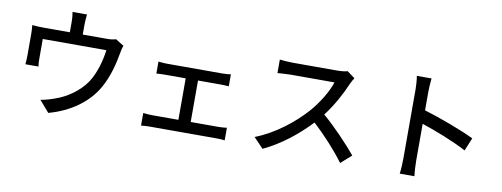

<svg xmlns="http://www.w3.org/2000/svg" viewBox="-67 -1172 4134 1582"><g transform="rotate(10 2000.0 -381.0)"><path d="M894 -606 825 -649C810 -644 790 -639 750 -639H548V-725C548 -750 550 -772 554 -808H433C439 -772 440 -750 440 -725V-639H222C185 -639 156 -641 125 -644C128 -621 129 -585 129 -563C129 -527 129 -421 129 -388C129 -366 127 -337 125 -316H234C231 -333 230 -362 230 -382C230 -412 230 -508 230 -546H762C751 -459 722 -350 670 -270C610 -181 510 -113 418 -82C382 -68 336 -55 298 -49L380 46C560 -3 704 -106 781 -245C834 -338 862 -451 877 -538C880 -557 887 -589 894 -606Z M1151 -89V16C1176 13 1204 12 1227 12H1780C1797 12 1830 13 1851 16V-89C1831 -86 1806 -84 1780 -84H1549V-431H1734C1756 -431 1784 -430 1807 -428V-528C1785 -525 1758 -523 1734 -523H1274C1256 -523 1222 -525 1201 -528V-428C1222 -430 1256 -431 1274 -431H1446V-84H1227C1204 -84 1175 -86 1151 -89Z M2815 -673 2750 -721C2733 -715 2700 -711 2663 -711C2623 -711 2337 -711 2292 -711C2261 -711 2203 -715 2183 -718V-605C2199 -606 2253 -611 2292 -611C2330 -611 2621 -611 2659 -611C2635 -533 2568 -423 2500 -347C2401 -236 2251 -116 2089 -54L2170 31C2313 -36 2448 -143 2555 -257C2654 -165 2754 -55 2820 35L2908 -43C2846 -119 2725 -248 2622 -336C2692 -426 2751 -538 2786 -621C2793 -638 2808 -663 2815 -673Z M3327 -92C3327 -53 3324 1 3319 36H3442C3437 0 3434 -61 3434 -92V-401C3544 -365 3707 -302 3812 -245L3857 -354C3757 -403 3567 -474 3434 -514V-670C3434 -705 3438 -749 3441 -782H3318C3324 -748 3327 -702 3327 -670C3327 -586 3327 -156 3327 -92Z"/></g></svg>

Font: Noto Sans TC Medium
Style: Regular
Weight: 500
Designer: Ryoko NISHIZUKA 西塚涼子 (kana, bopomofo & ideographs); Paul D. Hunt (Latin, Greek & Cyrillic); Sandoll Communications 산돌커뮤니
Foundry: Adobe
Version: Version 2.004;hotconv 1.0.118;makeotfexe 2.5.65603